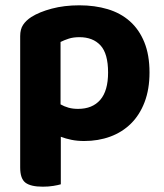

<svg xmlns="http://www.w3.org/2000/svg" viewBox="-20 -516 618 723"><path d="M297 15Q271 15 249 10.5Q227 6 209 -1V178Q199 181 181 184Q163 187 141 187Q96 187 76 172Q56 157 56 115V-380Q56 -406 67 -422.5Q78 -439 98 -452Q128 -471 175 -483.5Q222 -496 279 -496Q337 -496 385.5 -481.5Q434 -467 469 -436Q504 -405 523.5 -357Q543 -309 543 -243Q543 -180 524.5 -131.5Q506 -83 473 -50.5Q440 -18 395 -1.5Q350 15 297 15ZM274 -106Q328 -106 357.5 -140Q387 -174 387 -243Q387 -314 358.5 -345Q330 -376 279 -376Q256 -376 239 -370.5Q222 -365 208 -358V-123Q222 -115 238 -110.5Q254 -106 274 -106Z"/></svg>

Font: Baloo Chettan 2
Style: Bold
Weight: 700
Designer: Maithili Shingre, Unnati Kotecha and Ek Type
Foundry: Ek Type
Version: Version 1.640;hotconv 1.0.111;makeotfexe 2.5.65597; ttfautoh